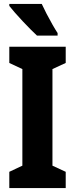

<svg xmlns="http://www.w3.org/2000/svg" viewBox="-20 -950 379 970"><path d="M312 0H27V-82L93 -113V-601L27 -632V-714H312V-632L245 -601V-113L312 -82ZM191 -930Q200 -910 215 -881Q230 -852 245.5 -825Q261 -798 271 -783V-770H167Q154 -782 134.5 -801.5Q115 -821 94 -843.5Q73 -866 55 -886.5Q37 -907 27 -920V-930Z"/></svg>

Font: Noto Sans Hebrew ExtraCondensed ExtraBold
Style: Regular
Weight: 800
Width: 2
Designer: Monotype Design Team
Foundry: Monotype Imaging Inc.
Version: Version 2.004; ttfautohint (v1.8.4.7-5d5b)